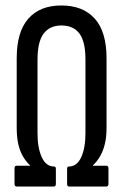

<svg xmlns="http://www.w3.org/2000/svg" viewBox="-20 -681 449 701"><path d="M41 0Q33 0 33 -10V-66Q33 -76 41 -76H90V-77Q74 -92 63 -111.5Q52 -131 46.5 -156Q41 -181 41 -215V-468Q41 -565 83.5 -613Q126 -661 204 -661Q283 -661 326 -613Q369 -565 369 -468V-215Q369 -181 363 -156Q357 -131 346 -111.5Q335 -92 319 -77V-76H368Q376 -76 376 -66V-10Q376 0 368 0H232Q225 0 225 -10V-64Q225 -73 231 -73Q261 -73 276.5 -107Q292 -141 292 -194V-464Q292 -529 270 -558.5Q248 -588 204 -588Q162 -588 139.5 -558.5Q117 -529 117 -464V-194Q117 -141 132.5 -107Q148 -73 178 -73Q184 -73 184 -64V-10Q184 0 177 0Z"/></svg>

Font: Sofia Sans Extra Condensed Medium
Style: Regular
Weight: 500
Version: Version 4.100